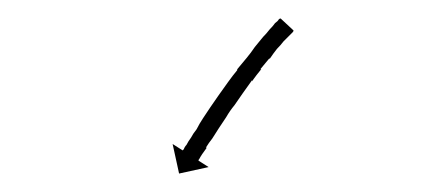

<svg xmlns="http://www.w3.org/2000/svg" viewBox="-20 -566 474 208"><path d="M297 -531Q295 -529 293 -527Q293 -527 293 -527Q293 -527 293 -527Q293 -527 293 -527Q293 -527 293 -527Q290 -524 287 -521Q287 -521 287 -521Q287 -521 287 -521Q287 -521 287 -521Q287 -521 287 -521Q284 -517 280 -513Q280 -513 280 -513Q280 -513 280 -513Q280 -513 280 -513Q280 -513 280 -513Q276 -508 272 -502Q272 -502 272 -502Q272 -502 272 -502Q272 -502 272 -502.5Q272 -503 272 -503Q267 -497 262 -491Q262 -491 262 -491Q262 -491 262 -491Q263 -491 263 -491Q263 -491 263 -491Q258 -485 253 -478Q253 -478 253 -478Q253 -478 253 -478Q253 -478 253 -478.5Q253 -479 253 -479Q248 -472 243 -465Q243 -465 243 -465Q243 -465 243 -465Q243 -465 243 -465Q243 -465 243 -465Q239 -459 234 -452Q234 -452 234 -452Q234 -452 234 -452Q234 -452 234 -452Q234 -452 234 -452Q229 -446 225 -439Q221 -433 217 -427Q213 -421 210 -416Q206 -411 203 -406H204Q201 -402 199 -399Q197 -396 196 -394Q195 -393 195 -392L206 -385L174 -378L167 -410L178 -403Q178 -404 179 -404Q180 -407 182 -409Q184 -413 187 -417Q189 -421 193 -426Q196 -432 200 -438Q204 -444 208 -450Q213 -457 217 -463Q217 -463 217 -463Q217 -463 217 -463Q217 -463 217 -463Q217 -463 217 -463Q222 -470 227 -477Q227 -477 227 -477Q227 -477 227 -477Q227 -477 227 -477Q227 -477 227 -477Q232 -484 237 -490Q237 -490 237 -490Q237 -490 237 -490Q237 -490 237 -490.5Q237 -491 237 -491Q242 -497 247 -503Q247 -503 247 -503Q247 -503 247 -503Q247 -503 247 -503Q247 -503 247 -503Q252 -509 256 -515Q256 -515 256 -515Q256 -515 256 -515Q256 -515 256 -515Q256 -515 256 -515Q261 -521 265 -526Q265 -526 265 -526Q265 -526 265 -526Q265 -526 265 -526Q265 -526 265 -526Q269 -530 272 -534Q272 -534 272 -534Q272 -534 272 -534Q272 -534 272 -534Q272 -534 272 -534Q276 -538 278 -541Q278 -541 278 -541Q278 -541 278 -541Q278 -541 278 -541Q278 -541 278 -541Q281 -543 282 -545Q283 -546 284 -546L298 -533Q298 -532 297 -531Z"/></svg>

Font: FRB American Cursive Just Arrows Light
Style: Italic
Weight: 300
Italic angle: -25°
Version: Version 2.0;Modular Font Editor K font №1